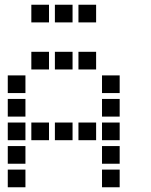

<svg xmlns="http://www.w3.org/2000/svg" viewBox="-20 -808 640 815"><path d="M114 -788Q113 -788 113 -788Q113 -788 113 -787V-714Q113 -713 113 -713Q113 -713 114 -713H187Q188 -713 188 -713Q188 -713 188 -714V-787Q188 -788 188 -788Q188 -788 187 -788ZM214 -788Q213 -788 213 -788Q213 -788 213 -787V-714Q213 -713 213 -713Q213 -713 214 -713H287Q288 -713 288 -713Q288 -713 288 -714V-787Q288 -788 288 -788Q288 -788 287 -788ZM314 -788Q313 -788 313 -788Q313 -788 313 -787V-714Q313 -713 313 -713Q313 -713 314 -713H387Q388 -713 388 -713Q388 -713 388 -714V-787Q388 -788 388 -788Q388 -788 387 -788ZM114 -588Q113 -588 113 -588Q113 -588 113 -587V-514Q113 -513 113 -513Q113 -513 114 -513H187Q188 -513 188 -513Q188 -513 188 -514V-587Q188 -588 188 -588Q188 -588 187 -588ZM214 -588Q213 -588 213 -588Q213 -588 213 -587V-514Q213 -513 213 -513Q213 -513 214 -513H287Q288 -513 288 -513Q288 -513 288 -514V-587Q288 -588 288 -588Q288 -588 287 -588ZM314 -588Q313 -588 313 -588Q313 -588 313 -587V-514Q313 -513 313 -513Q313 -513 314 -513H387Q388 -513 388 -513Q388 -513 388 -514V-587Q388 -588 388 -588Q388 -588 387 -588ZM14 -488Q13 -488 13 -488Q13 -488 13 -487V-414Q13 -413 13 -413Q13 -413 14 -413H87Q88 -413 88 -413Q88 -413 88 -414V-487Q88 -488 88 -488Q88 -488 87 -488ZM414 -488Q413 -488 413 -488Q413 -488 413 -487V-414Q413 -413 413 -413Q413 -413 414 -413H487Q488 -413 488 -413Q488 -413 488 -414V-487Q488 -488 488 -488Q488 -488 487 -488ZM14 -388Q13 -388 13 -388Q13 -388 13 -387V-314Q13 -313 13 -313Q13 -313 14 -313H87Q88 -313 88 -313Q88 -313 88 -314V-387Q88 -388 88 -388Q88 -388 87 -388ZM414 -388Q413 -388 413 -388Q413 -388 413 -387V-314Q413 -313 413 -313Q413 -313 414 -313H487Q488 -313 488 -313Q488 -313 488 -314V-387Q488 -388 488 -388Q488 -388 487 -388ZM14 -288Q13 -288 13 -288Q13 -288 13 -287V-214Q13 -213 13 -213Q13 -213 14 -213H87Q88 -213 88 -213Q88 -213 88 -214V-287Q88 -288 88 -288Q88 -288 87 -288ZM114 -288Q113 -288 113 -288Q113 -288 113 -287V-214Q113 -213 113 -213Q113 -213 114 -213H187Q188 -213 188 -213Q188 -213 188 -214V-287Q188 -288 188 -288Q188 -288 187 -288ZM214 -288Q213 -288 213 -288Q213 -288 213 -287V-214Q213 -213 213 -213Q213 -213 214 -213H287Q288 -213 288 -213Q288 -213 288 -214V-287Q288 -288 288 -288Q288 -288 287 -288ZM314 -288Q313 -288 313 -288Q313 -288 313 -287V-214Q313 -213 313 -213Q313 -213 314 -213H387Q388 -213 388 -213Q388 -213 388 -214V-287Q388 -288 388 -288Q388 -288 387 -288ZM414 -288Q413 -288 413 -288Q413 -288 413 -287V-214Q413 -213 413 -213Q413 -213 414 -213H487Q488 -213 488 -213Q488 -213 488 -214V-287Q488 -288 488 -288Q488 -288 487 -288ZM14 -188Q13 -188 13 -188Q13 -188 13 -187V-114Q13 -113 13 -113Q13 -113 14 -113H87Q88 -113 88 -113Q88 -113 88 -114V-187Q88 -188 88 -188Q88 -188 87 -188ZM414 -188Q413 -188 413 -188Q413 -188 413 -187V-114Q413 -113 413 -113Q413 -113 414 -113H487Q488 -113 488 -113Q488 -113 488 -114V-187Q488 -188 488 -188Q488 -188 487 -188ZM14 -88Q13 -88 13 -88Q13 -88 13 -87V-14Q13 -13 13 -13Q13 -13 14 -13H87Q88 -13 88 -13Q88 -13 88 -14V-87Q88 -88 88 -88Q88 -88 87 -88ZM414 -88Q413 -88 413 -88Q413 -88 413 -87V-14Q413 -13 413 -13Q413 -13 414 -13H487Q488 -13 488 -13Q488 -13 488 -14V-87Q488 -88 488 -88Q488 -88 487 -88Z"/></svg>

Font: Doto
Style: Bold
Weight: 700
Monospace: yes
Version: Version 1.000